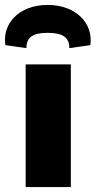

<svg xmlns="http://www.w3.org/2000/svg" viewBox="-49 -758 387 778"><path d="M58 -563C58 -606 83 -625 144 -625C206 -625 232 -606 232 -563L317 -575C330 -661 261 -738 144 -738C27 -738 -41 -661 -27 -575ZM238 -497H55V0H238Z"/></svg>

Font: Exo 2 Extra Bold
Style: Regular
Weight: 800
Designer: Natanael Gama
Version: Version 1.001;PS 001.001;hotconv 1.0.88;makeotf.lib2.5.64775